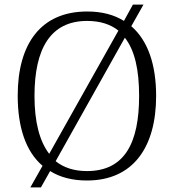

<svg xmlns="http://www.w3.org/2000/svg" viewBox="-20 -775 757 835"><path d="M165 -54 112 40H158L198 -31C241 -4 295 10 358 10C560 10 659 -136 659 -358C659 -494 623 -599 551 -661L604 -755H558L519 -684C476 -711 423 -725 359 -725C158 -725 57 -585 57 -359C57 -222 92 -116 165 -54ZM495 -642 194 -106C151 -162 130 -247 130 -358C130 -564 200 -684 359 -684C416 -684 461 -669 495 -642ZM358 -31C302 -31 257 -46 222 -74L523 -611C567 -555 585 -469 585 -358C585 -153 522 -31 358 -31Z"/></svg>

Font: Noto Serif Tamil Light
Style: Italic
Weight: 300
Italic angle: -12°
Designer: Indian Type Foundry, Tom Grace, and the Monotype Design Team
Foundry: Monotype Imaging Inc.
Version: Version 2.003